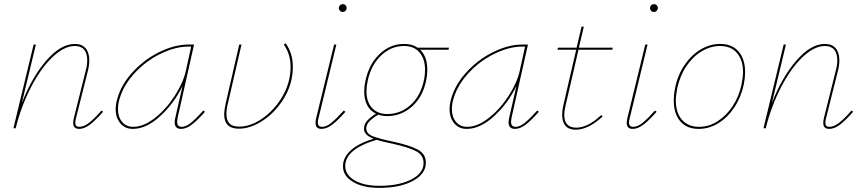

<svg xmlns="http://www.w3.org/2000/svg" viewBox="-20 -622 4186 931"><path d="M480 -80Q444 -39 416.5 -18Q389 3 364 3Q335 3 335 -26Q335 -36 338 -49L396 -281Q403 -306 403 -330Q403 -363 388 -381Q373 -399 343 -399Q291 -399 234.5 -345Q178 -291 130.5 -199.5Q83 -108 56 0H45L143 -406H154L86 -123Q136 -250 205.5 -329.5Q275 -409 343 -409Q377 -409 395 -388Q413 -367 413 -330Q413 -305 406 -278L348 -47Q345 -35 345 -27Q345 -7 364 -7Q387 -7 412 -26.5Q437 -46 472 -86Z M974 -80Q938 -39 910.5 -18Q883 3 858 3Q827 3 827 -29Q827 -39 830 -51L865 -205Q825 -122 757.5 -59.5Q690 3 624 3Q586 3 563.5 -24Q541 -51 541 -93Q541 -108 544 -124Q560 -201 617.5 -266Q675 -331 750.5 -368.5Q826 -406 893 -406H921L841 -49Q839 -37 839 -32Q839 -7 861 -7Q882 -7 906.5 -27Q931 -47 966 -86ZM881 -278 907 -396H892Q829 -396 756 -360Q683 -324 627 -261Q571 -198 555 -124Q552 -108 552 -93Q552 -55 572 -31Q592 -7 626 -7Q676 -7 730.5 -49.5Q785 -92 826.5 -156Q868 -220 881 -278Z M1085 -120Q1078 -92 1078 -68Q1078 -38 1093 -23Q1108 -8 1140 -8Q1190 -8 1241.5 -40.5Q1293 -73 1331.5 -126.5Q1370 -180 1383 -240Q1389 -269 1389 -297Q1389 -360 1356 -406L1365 -412Q1400 -364 1400 -297Q1400 -268 1394 -239Q1381 -176 1340 -120Q1299 -64 1244.5 -31Q1190 2 1138 2Q1067 2 1067 -68Q1067 -86 1074 -119L1140 -406H1151Z M1510 -26Q1510 -36 1513 -49L1600 -406H1611L1524 -47Q1521 -37 1521 -28Q1521 -7 1542 -7Q1563 -7 1587.5 -27Q1612 -47 1647 -86L1655 -80Q1619 -39 1591.5 -18Q1564 3 1539 3Q1510 3 1510 -26ZM1623 -583Q1623 -591 1628.5 -596.5Q1634 -602 1642 -602Q1650 -602 1655.5 -596.5Q1661 -591 1661 -583Q1661 -576 1655.5 -570Q1650 -564 1642 -564Q1634 -564 1628.5 -569.5Q1623 -575 1623 -583Z M2155 -381H2017Q2052 -348 2052 -284Q2052 -260 2048 -240Q2033 -156 1980 -107.5Q1927 -59 1858 -59Q1833 -59 1815 -66Q1791 -53 1773.5 -36Q1756 -19 1756 0Q1756 26 1787.5 38.5Q1819 51 1887 65Q1965 82 2005 103Q2045 124 2045 167Q2045 172 2043 186Q2032 232 1971.5 260.5Q1911 289 1819 289Q1740 289 1691.5 260Q1643 231 1643 184Q1643 141 1681.5 106.5Q1720 72 1792 51Q1745 33 1745 3Q1745 -21 1762 -38.5Q1779 -56 1803 -71Q1775 -84 1760.5 -112Q1746 -140 1746 -178Q1746 -203 1752 -230Q1769 -311 1820.5 -360Q1872 -409 1939 -409Q1979 -409 2004 -391H2157ZM2041 -284Q2041 -336 2014.5 -367.5Q1988 -399 1939 -399Q1876 -399 1827.5 -352.5Q1779 -306 1763 -230Q1757 -203 1757 -180Q1757 -128 1784 -98.5Q1811 -69 1858 -69Q1923 -69 1972.5 -114.5Q2022 -160 2037 -240Q2041 -260 2041 -284ZM2034 169Q2034 129 1995.5 110Q1957 91 1884 75Q1831 64 1806 56Q1654 101 1654 183Q1654 226 1699.5 252.5Q1745 279 1819 279Q1907 279 1964.5 253Q2022 227 2032 186Q2034 174 2034 169Z M2593 -80Q2557 -39 2529.5 -18Q2502 3 2477 3Q2446 3 2446 -29Q2446 -39 2449 -51L2484 -205Q2444 -122 2376.5 -59.5Q2309 3 2243 3Q2205 3 2182.5 -24Q2160 -51 2160 -93Q2160 -108 2163 -124Q2179 -201 2236.5 -266Q2294 -331 2369.5 -368.5Q2445 -406 2512 -406H2540L2460 -49Q2458 -37 2458 -32Q2458 -7 2480 -7Q2501 -7 2525.5 -27Q2550 -47 2585 -86ZM2500 -278 2526 -396H2511Q2448 -396 2375 -360Q2302 -324 2246 -261Q2190 -198 2174 -124Q2171 -108 2171 -93Q2171 -55 2191 -31Q2211 -7 2245 -7Q2295 -7 2349.5 -49.5Q2404 -92 2445.5 -156Q2487 -220 2500 -278Z M2722 -108Q2716 -84 2716 -65Q2716 -3 2774 -3Q2831 -3 2895 -64L2902 -57Q2832 7 2772 7Q2739 7 2722.5 -11.5Q2706 -30 2706 -65Q2706 -89 2711 -109L2774 -381H2683L2686 -391H2776L2800 -493H2811L2787 -391H2951L2949 -381H2785Z M3019 -26Q3019 -36 3022 -49L3109 -406H3120L3033 -47Q3030 -37 3030 -28Q3030 -7 3051 -7Q3072 -7 3096.5 -27Q3121 -47 3156 -86L3164 -80Q3128 -39 3100.5 -18Q3073 3 3048 3Q3019 3 3019 -26ZM3132 -583Q3132 -591 3137.5 -596.5Q3143 -602 3151 -602Q3159 -602 3164.5 -596.5Q3170 -591 3170 -583Q3170 -576 3164.5 -570Q3159 -564 3151 -564Q3143 -564 3137.5 -569.5Q3132 -575 3132 -583Z M3247 -135Q3247 -163 3253 -194Q3266 -258 3299.5 -307Q3333 -356 3378 -382.5Q3423 -409 3472 -409Q3530 -409 3561.5 -372Q3593 -335 3593 -272Q3593 -246 3587 -214Q3574 -152 3541.5 -102.5Q3509 -53 3464 -25Q3419 3 3368 3Q3310 3 3278.5 -34Q3247 -71 3247 -135ZM3576 -214Q3583 -249 3583 -272Q3583 -330 3554 -364.5Q3525 -399 3471 -399Q3426 -399 3383 -373.5Q3340 -348 3308.5 -301.5Q3277 -255 3264 -194Q3257 -157 3257 -135Q3257 -75 3287 -41Q3317 -7 3370 -7Q3417 -7 3459.5 -34Q3502 -61 3533 -108Q3564 -155 3576 -214Z M4117 -80Q4081 -39 4053.5 -18Q4026 3 4001 3Q3972 3 3972 -26Q3972 -36 3975 -49L4033 -281Q4040 -306 4040 -330Q4040 -363 4025 -381Q4010 -399 3980 -399Q3928 -399 3871.5 -345Q3815 -291 3767.5 -199.5Q3720 -108 3693 0H3682L3780 -406H3791L3723 -123Q3773 -250 3842.5 -329.5Q3912 -409 3980 -409Q4014 -409 4032 -388Q4050 -367 4050 -330Q4050 -305 4043 -278L3985 -47Q3982 -35 3982 -27Q3982 -7 4001 -7Q4024 -7 4049 -26.5Q4074 -46 4109 -86Z"/></svg>

Font: Ysabeau Hairline
Style: Italic
Weight: 100
Italic angle: -12°
Designer: Christian Thalmann (Catharsis Fonts)
Version: Version 0.003